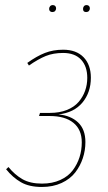

<svg xmlns="http://www.w3.org/2000/svg" viewBox="-20 -723 424 752"><path d="M185.1 -675.8Q179.2 -675.8 175.8 -679.2Q172.4 -682.6 172.4 -688Q172.4 -694.3 176.3 -698.7Q180.2 -703.1 187 -703.1Q192.9 -703.1 196.3 -699.5Q199.7 -695.8 199.7 -690.4Q199.7 -684.1 195.8 -679.9Q191.9 -675.8 185.1 -675.8ZM317.4 -675.8Q305.2 -675.8 305.2 -688Q305.2 -694.3 308.8 -698.7Q312.5 -703.1 319.3 -703.1Q325.2 -703.1 328.6 -699.5Q332 -695.8 332 -690.4Q332 -684.1 328.1 -679.9Q324.2 -675.8 317.4 -675.8ZM227.5 -528.3Q278.8 -528.3 307.4 -498.8Q335.9 -469.2 335.9 -418.5Q335.9 -361.3 303 -321.5Q270 -281.7 209 -274.9Q257.3 -270.5 285.9 -243.4Q314.5 -216.3 314.5 -166.5Q314.5 -133.8 304.4 -103.5Q294.4 -73.2 274.7 -47.6Q254.9 -22 221.2 -6.3Q187.5 9.3 144 9.3Q94.2 9.3 62 -9.3Q29.8 -27.8 3.9 -60.1L13.2 -68.8Q37.6 -38.6 67.9 -21.2Q98.1 -3.9 144.5 -3.9Q185.1 -3.9 216.1 -18.1Q247.1 -32.2 264.9 -55.9Q282.7 -79.6 291.5 -107.4Q300.3 -135.3 300.3 -165.5Q300.3 -215.3 267.6 -241.9Q234.9 -268.6 174.8 -268.6H132.8L136.7 -280.8H175.8Q212.9 -280.8 241.7 -292.2Q270.5 -303.7 287.6 -323.5Q304.7 -343.3 313.2 -367.2Q321.8 -391.1 321.8 -418Q321.8 -463.4 297.4 -489.5Q272.9 -515.6 227.1 -515.6Q189 -515.6 159.4 -503.7Q129.9 -491.7 93.3 -466.3L86.9 -476.6Q123.5 -502.9 155.8 -515.6Q188 -528.3 227.5 -528.3Z"/></svg>

Font: Fira Sans Compressed Hair
Style: Italic
Weight: 100
Width: 3
Italic angle: -8°
Designer: Carrois Corporate & Edenspiekermann AG
Foundry: Carrois Corporate GbR & Edenspiekermann AG
Version: Version 4.203;PS 004.203;hotconv 1.0.88;makeotf.lib2.5.64775